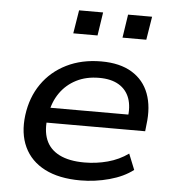

<svg xmlns="http://www.w3.org/2000/svg" viewBox="-52 -755 734 812"><g transform="rotate(5 315.5 -349.0)"><path d="M319 9Q228 9 167.5 -22Q107 -53 80 -110.5Q53 -168 63 -246Q73 -322 112.5 -379Q152 -436 216.5 -468Q281 -500 364 -500Q443 -500 494 -469Q545 -438 566 -382Q587 -326 577 -250L574 -222H135L144 -286H517L495 -268Q503 -319 490 -355Q477 -391 444.5 -410.5Q412 -430 361 -430Q306 -430 264 -408.5Q222 -387 195.5 -349Q169 -311 161 -262L158 -247Q149 -190 165 -150Q181 -110 222.5 -89Q264 -68 329 -68Q380 -68 428 -81Q476 -94 515 -122L542 -55Q502 -24 441.5 -7.5Q381 9 319 9ZM444 -608 459 -707H561L545 -608ZM235 -608 251 -707H353L338 -608Z"/></g></svg>

Font: Nunito Sans 10pt SemiExpanded Medium
Style: Italic
Weight: 500
Width: 6
Italic angle: -9°
Designer: Vernon Adams
Foundry: Vernon Adams
Version: Version 3.101;gftools[0.9.27]